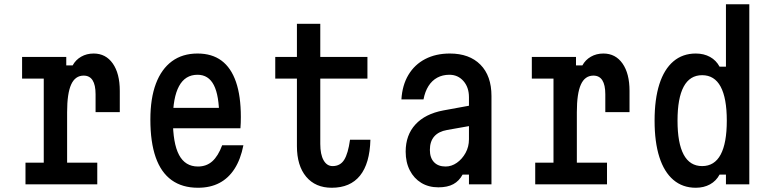

<svg xmlns="http://www.w3.org/2000/svg" viewBox="-20 -868 3640 904"><path d="M84 -600H292V-560H322Q336 -586 362 -601Q388 -616 421 -616Q478 -616 511 -569Q544 -522 544 -440V-340H430V-424Q430 -512 374 -512Q334 -512 315 -470Q296 -428 296 -340V-102H438V0H100V-102H186V-498H84Z M766 -360H1050L1012 -317Q1012 -418 987 -467Q962 -516 910 -516Q852 -516 823 -462.5Q794 -409 794 -305Q794 -193 823 -138.5Q852 -84 912 -84Q952 -84 979.5 -108.5Q1007 -133 1026 -184H1126Q1113 -118 1084.5 -73.5Q1056 -29 1013 -6.5Q970 16 912 16Q838 16 788 -20Q738 -56 713 -127.5Q688 -199 688 -305Q688 -405 714 -474Q740 -543 789.5 -579.5Q839 -616 910 -616Q978 -616 1023 -582.5Q1068 -549 1091 -482.5Q1114 -416 1114 -317Q1114 -304 1113.5 -289.5Q1113 -275 1112 -264H766Z M1488 -756V-600H1710V-498H1488V-190Q1488 -141 1503.5 -113.5Q1519 -86 1546 -86Q1582 -86 1600.5 -115.5Q1619 -145 1628 -210H1724Q1721 -98 1675 -41Q1629 16 1542 16Q1465 16 1421.5 -36Q1378 -88 1378 -180V-498H1276V-600H1378V-756Z M2198 -372V-276L2085 -256Q2045 -249 2024.5 -225.5Q2004 -202 2004 -162Q2004 -125 2023.5 -104.5Q2043 -84 2078 -84Q2106 -84 2131 -101.5Q2156 -119 2172 -148Q2188 -177 2188 -212V-410Q2188 -457 2162 -486.5Q2136 -516 2096 -516Q2064 -516 2039 -502.5Q2014 -489 1997.5 -463Q1981 -437 1974 -400H1870Q1874 -467 1903 -515.5Q1932 -564 1982 -590Q2032 -616 2098 -616Q2190 -616 2242 -563.5Q2294 -511 2294 -416V0H2188V-46H2158Q2142 -16 2114.5 -1Q2087 14 2044 14Q1998 14 1963.5 -7Q1929 -28 1909.5 -66Q1890 -104 1890 -154Q1890 -232 1936 -282Q1982 -332 2067 -348Z M2484 -600H2692V-560H2722Q2736 -586 2762 -601Q2788 -616 2821 -616Q2878 -616 2911 -569Q2944 -522 2944 -440V-340H2830V-424Q2830 -512 2774 -512Q2734 -512 2715 -470Q2696 -428 2696 -340V-102H2838V0H2500V-102H2586V-498H2484Z M3256 16Q3194 16 3150.5 -21Q3107 -58 3084.5 -128.5Q3062 -199 3062 -300Q3062 -401 3084.5 -471.5Q3107 -542 3150.5 -579Q3194 -616 3256 -616Q3294 -616 3323 -600Q3352 -584 3368 -554H3398V-848H3508V0H3398V-46H3368Q3352 -16 3323 0Q3294 16 3256 16ZM3286 -86Q3344 -86 3373 -140Q3402 -194 3402 -300Q3402 -406 3373 -460Q3344 -514 3286 -514Q3228 -514 3199 -460Q3170 -406 3170 -300Q3170 -194 3199 -140Q3228 -86 3286 -86Z"/></svg>

Font: Martian Mono Condensed
Style: Regular
Weight: 400
Width: 3
Designer: Roman Shamin
Foundry: Evil Martians
Version: Version 1.000